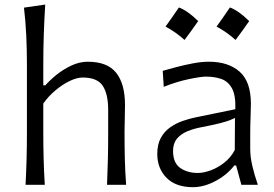

<svg xmlns="http://www.w3.org/2000/svg" viewBox="-20 -794 1179 825"><path d="M89.8 0Q92.8 -57.6 94.2 -111.1Q95.7 -164.6 95.7 -228.5V-515.1Q95.7 -581.1 92.8 -642.1Q89.8 -703.1 83 -761.2L174.3 -774.4Q170.4 -710.9 168.2 -647.2Q166 -583.5 166 -515.1V-427.2H174.8Q193.8 -449.2 222.9 -472.7Q252 -496.1 286.9 -512.5Q321.8 -528.8 356.9 -528.8Q441.4 -528.8 479.2 -481.2Q517.1 -433.6 517.1 -343.3Q517.1 -310.1 516.1 -280.8Q515.1 -251.5 515.1 -228.5Q515.1 -164.6 516.4 -111.1Q517.6 -57.6 522 0H439.9Q442.4 -57.6 443.6 -110.8Q444.8 -164.1 444.8 -226.1V-322.3Q444.8 -390.6 421.1 -425.8Q397.5 -460.9 335 -460.9Q310.5 -460.9 279.5 -446Q248.5 -431.2 218.5 -406Q188.5 -380.9 166 -349.1V-226.1Q166 -164.1 167.5 -110.8Q168.9 -57.6 172.4 0Z M809.1 10.3Q735.4 10.3 695.6 -30Q655.8 -70.3 655.8 -132.3Q655.8 -174.3 671.4 -202.1Q687 -230 711.9 -247.3Q736.8 -264.6 765.4 -274.4Q793.9 -284.2 819.8 -289.6L991.2 -324.7Q993.2 -384.3 976.8 -414.3Q960.4 -444.3 931.2 -454.6Q901.9 -464.8 864.7 -464.8Q843.3 -464.8 791.7 -454.1Q740.2 -443.4 683.6 -420.9L679.2 -489.7Q703.1 -496.6 737.3 -505.6Q771.5 -514.6 808.3 -521.7Q845.2 -528.8 877.9 -528.8Q960.9 -528.8 1009.5 -486.1Q1058.1 -443.4 1058.1 -348.1Q1058.1 -325.2 1056.6 -289.6Q1055.2 -253.9 1055.2 -220.2V-153.8Q1055.2 -120.1 1064 -82Q1072.8 -43.9 1087.9 0H1017.1L994.6 -83H986.8Q955.1 -42 905.5 -15.9Q856 10.3 809.1 10.3ZM830.6 -50.8Q854 -50.8 884 -61.5Q914.1 -72.3 942.4 -94Q970.7 -115.7 988.8 -149.4L989.7 -287.1Q981 -282.7 966.6 -277.1Q952.1 -271.5 924.3 -264.4Q896.5 -257.3 846.7 -247.6Q814 -241.7 785.9 -230.2Q757.8 -218.8 740.7 -198.5Q723.6 -178.2 723.6 -145.5Q723.6 -94.2 754.2 -72.5Q784.7 -50.8 830.6 -50.8ZM968 -762Q1006.1 -747.5 1050.7 -703.4Q1021.7 -661.5 992.2 -622.3Q973.9 -639 953.2 -653.5Q932.6 -668 910.5 -679.8Q925.6 -700.2 939.3 -720.3Q953 -740.5 968 -762ZM748.8 -762Q786.9 -747.5 831.5 -703.4Q802.5 -661.5 772.9 -622.3Q754.7 -639 734 -653.5Q713.3 -668 691.3 -679.8Q706.3 -700.2 720 -720.3Q733.7 -740.5 748.8 -762Z"/></svg>

Font: Pinar-FD Regular
Style: FD-Regular
Weight: 400
Designer: Amin Abedi
Version: Version 3.000